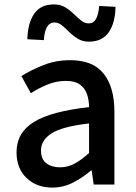

<svg xmlns="http://www.w3.org/2000/svg" viewBox="-20 -837 615 871"><path d="M217 14Q146 14 100.5 -29.5Q55 -73 55 -146Q55 -235 133.5 -283.5Q212 -332 384 -351Q384 -383 374.5 -410Q365 -437 342.5 -453.5Q320 -470 279 -470Q236 -470 195.5 -453.5Q155 -437 120 -414L77 -492Q120 -519 176.5 -541.5Q233 -564 299 -564Q402 -564 450.5 -502.5Q499 -441 499 -331V0H405L396 -63H392Q355 -31 311 -8.5Q267 14 217 14ZM252 -78Q288 -78 319 -95Q350 -112 384 -143V-277Q262 -263 214 -232Q166 -201 166 -155Q166 -114 190.5 -96Q215 -78 252 -78ZM383 -648Q355 -648 333.5 -661Q312 -674 294.5 -691.5Q277 -709 261 -722Q245 -735 227 -735Q205 -735 193 -714Q181 -693 179 -655L104 -659Q106 -732 135 -774.5Q164 -817 225 -817Q254 -817 275.5 -804Q297 -791 314.5 -774Q332 -757 348 -744Q364 -731 382 -731Q405 -731 416 -752Q427 -773 430 -810L504 -806Q503 -734 473.5 -691Q444 -648 383 -648Z"/></svg>

Font: Source Han Sans SC Medium
Style: Regular
Weight: 500
Designer: Ryoko NISHIZUKA 西塚涼子 (kana, bopomofo & ideographs); Paul D. Hunt (Latin, Greek & Cyrillic); Sandoll Communications 산돌커뮤니
Foundry: Adobe
Version: Version 2.004;hotconv 1.0.118;makeotfexe 2.5.65603